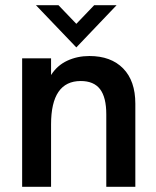

<svg xmlns="http://www.w3.org/2000/svg" viewBox="-20 -717 598 737"><path d="M65 0V-493H176V-429Q199.5 -466 238.2 -484Q277 -502 323 -502Q406 -502 452.8 -454.2Q499.5 -406.5 499.5 -319V0H388V-278Q388 -343.5 364 -374.8Q340 -406 290 -406Q176 -406 176 -239.5V0ZM118 -697H204.5L273 -625.5L341.5 -697H427.5L273 -535Z"/></svg>

Font: HK Grotesk SemiBold
Style: Regular
Weight: 600
Designer: Alfredo Marco Pradil
Foundry: Hanken Design Co.
Version: Version 3.001;FEAKit 1.0